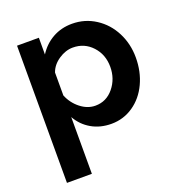

<svg xmlns="http://www.w3.org/2000/svg" viewBox="-134 -645 902 969"><g transform="rotate(-20 317.0 -160.0)"><path d="M194.8 -91.8V212.9H61V-523.9H178.2V-434.1Q208 -481 254.4 -507.1Q300.8 -533.2 358.9 -533.2Q427.7 -533.2 484.4 -496.6Q541 -460 572.5 -398.2Q604 -336.4 604 -263.2Q604 -187.5 574.7 -125Q545.4 -62.5 492.7 -26.4Q439.9 9.8 375 9.8Q314.9 9.8 268.3 -17.1Q221.7 -43.9 194.8 -91.8ZM466.8 -263.2Q466.8 -329.1 425.3 -374Q383.8 -418.9 321.8 -418.9Q282.7 -418.9 245.4 -393.8Q208 -368.7 194.8 -331.1V-208Q212.9 -163.1 250.5 -133.5Q288.1 -104 330.1 -104Q389.2 -104 428 -151.4Q466.8 -198.7 466.8 -263.2Z"/></g></svg>

Font: Rawline
Style: Bold
Weight: 700
Designer: Matt McInerney, Pablo Impallari, Rodrigo Fuenzalida
Foundry: Matt McInerney, Pablo Impallari, Rodrigo Fuenzalida
Version: Version 4.020;PS 004.020;hotconv 1.0.88;makeotf.lib2.5.64775